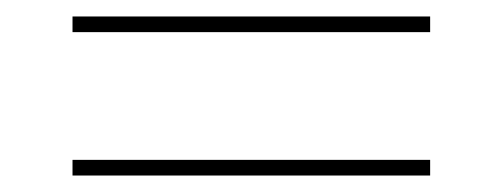

<svg xmlns="http://www.w3.org/2000/svg" viewBox="-20 -465 610 233"><path d="M502 -445V-426H68V-445ZM502 -271V-252H68V-271Z"/></svg>

Font: Bitter Thin Thin
Style: Regular
Weight: 250
Version: Version 2.002